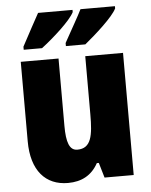

<svg xmlns="http://www.w3.org/2000/svg" viewBox="-54 -811 680 866"><g transform="rotate(-5 285.5 -378.0)"><path d="M499 -756V-766H343C328 -735 297 -682 263 -620V-606H351C399 -645 482 -719 499 -756ZM307 -756V-766H151C135 -736 105 -683 72 -620V-606H155C210 -648 288 -718 307 -756ZM517 -553H346V-289C346 -194 337 -136 274 -136C238 -136 225 -174 225 -248V-553H54V-193C54 -60 118 10 219 10C281 10 327 -15 356 -68H365L385 0H517Z"/></g></svg>

Font: Noto Sans Gurmukhi Condensed Black
Style: Regular
Weight: 900
Width: 3
Designer: Jelle Bosma - Monotype Design Team
Foundry: Monotype Imaging Inc.
Version: Version 2.004